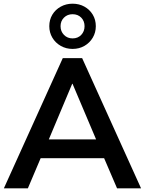

<svg xmlns="http://www.w3.org/2000/svg" viewBox="-20 -1020 784 1040"><path d="M1 0 320 -705H425L744 0H614L529 -198L583 -163H161L215 -198L131 0ZM371 -566 231 -233 205 -265H539L514 -233L373 -566ZM373 -755Q338 -755 309 -771.5Q280 -788 263.5 -816Q247 -844 247 -878Q247 -913 263.5 -940.5Q280 -968 309 -984Q338 -1000 373 -1000Q409 -1000 437.5 -984Q466 -968 482.5 -940.5Q499 -913 499 -878Q499 -844 482.5 -816Q466 -788 437.5 -771.5Q409 -755 373 -755ZM373 -812Q402 -812 420 -831Q438 -850 438 -878Q438 -906 420 -924.5Q402 -943 373 -943Q345 -943 326.5 -924.5Q308 -906 308 -878Q308 -850 326.5 -831Q345 -812 373 -812Z"/></svg>

Font: NunitoSans3
Style: Bold
Weight: 700
Designer: Vernon Adams
Foundry: Vernon Adams
Version: Version 3.101;gftools[0.9.27]